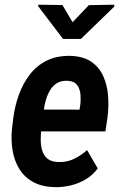

<svg xmlns="http://www.w3.org/2000/svg" viewBox="-20 -772 502 802"><path d="M210 9.8Q157.2 8.8 120.4 -10.7Q83.5 -30.3 62 -64.2Q40.5 -98.1 33 -141.1Q25.4 -184.1 29.8 -231.9L35.6 -279.3Q42 -329.1 58.8 -376Q75.7 -422.9 104.2 -460.2Q132.8 -497.6 174.8 -518.6Q216.8 -539.6 273.4 -538.6Q327.6 -537.1 360.8 -514.4Q394 -491.7 410.9 -454.8Q427.7 -418 431.4 -373Q435.1 -328.1 429.2 -283.2L420.4 -223.1H81.5L97.7 -314.5L312 -314L314.5 -327.6Q317.9 -350.1 316.4 -374.3Q314.9 -398.4 303.2 -415.5Q291.5 -432.6 262.7 -434.6Q231.9 -436 212.4 -421.1Q192.9 -406.2 181.9 -381.8Q170.9 -357.4 165.8 -330.1Q160.6 -302.7 158.2 -279.3L152.3 -231.4Q149.9 -208.5 150.1 -185.1Q150.4 -161.6 157 -141.4Q163.6 -121.1 179.4 -108.4Q195.3 -95.7 224.6 -95.2Q259.8 -94.2 289.1 -108.4Q318.4 -122.6 343.8 -145L388.2 -68.4Q368.2 -41 339.1 -23.4Q310.1 -5.9 276.6 2.2Q243.2 10.3 210 9.8ZM240.7 -751 283.2 -679.2 351.1 -750.5 457 -752.4 457.5 -744.6 317.9 -609.4H243.2L140.1 -745.1L139.6 -752.4Z"/></svg>

Font: Roboto Condensed SemiBold
Style: Italic
Weight: 600
Italic angle: -12°
Designer: Christian Robertson
Foundry: Google
Version: Version 3.008; 2023